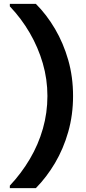

<svg xmlns="http://www.w3.org/2000/svg" viewBox="-20 -831 444 996"><path d="M166 145H31V132Q91 68 135 -6.5Q179 -81 202.5 -163.5Q226 -246 226 -333Q226 -420 202 -502.5Q178 -585 134.5 -660Q91 -735 31 -798V-811H166Q222 -755 265.5 -681Q309 -607 334 -519.5Q359 -432 359 -333Q359 -235 334 -147Q309 -59 265.5 14.5Q222 88 166 145Z"/></svg>

Font: DM Sans 18pt
Style: Bold
Weight: 700
Designer: Colophon Foundry, Jonny Pinhorn
Foundry: Colophon Foundry
Version: Version 4.004;gftools[0.9.30]